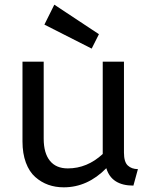

<svg xmlns="http://www.w3.org/2000/svg" viewBox="-20 -781 644 813"><path d="M564 -64.9 544.9 4.9Q452.1 4.9 430.2 -68.8Q350.6 12.2 250 12.2Q214.8 12.2 184.6 1.5Q154.3 -9.3 129.2 -31.5Q104 -53.7 89.6 -92.3Q75.2 -130.9 75.2 -182.1V-520H165V-193.8Q165 -132.8 191.2 -100.3Q217.3 -67.9 267.1 -67.9Q349.1 -67.9 415 -128.9V-520H504.9V-134.8Q504.9 -95.2 521.2 -80.1Q537.6 -64.9 564 -64.9ZM398.9 -636.2 368.2 -575.2 168 -676.8 210 -761.2Z"/></svg>

Font: ABeeZee
Style: Regular
Weight: 400
Designer: Anja Meiners
Foundry: Anja Meiners
Version: Version 1.002